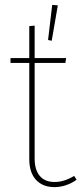

<svg xmlns="http://www.w3.org/2000/svg" viewBox="-20 -757 334 787"><path d="M294 -20Q250 10 203 10Q155 10 127.5 -20Q100 -50 100 -105V-499H23V-519H100V-650L122 -652V-519H251L248 -499H122V-107Q122 -61 143 -36Q164 -11 204 -11Q243 -11 284 -36ZM192 -590 217 -735 194 -737 177 -593Z"/></svg>

Font: Fira Sans Condensed Thin
Style: Regular
Weight: 250
Width: 3
Designer: Carrois Corporate & Edenspiekermann AG
Foundry: Carrois Corporate GbR & Edenspiekermann AG
Version: Version 4.203